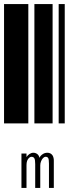

<svg xmlns="http://www.w3.org/2000/svg" viewBox="-20 -610 370 949"><path d="M0 0V-590H120V0ZM150 0V-590H240V0ZM270 0V-590H300V0ZM86 149H111V166Q117 157 126 151Q135 145 145 145Q156 145 165 152Q173 159 175 170Q180 159 191 152Q201 145 214 145Q230 145 239 157Q247 169 246 189V319H222V199Q222 177 218 171Q214 165 206 165Q199 165 193 171Q187 177 183 187Q179 197 179 207V319H154V201Q154 180 150 173Q146 165 135 165Q130 165 124 170Q118 175 114 185Q111 194 111 206V319H86Z"/></svg>

Font: Libre Barcode 128 Text
Style: Regular
Weight: 400
Version: Version 1.005; ttfautohint (v1.8.3)